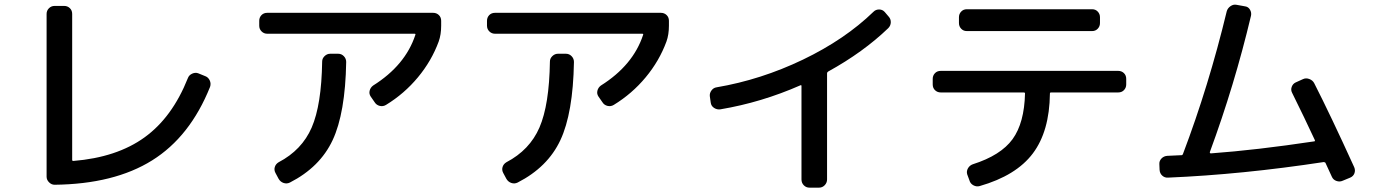

<svg xmlns="http://www.w3.org/2000/svg" viewBox="-20 -776 6040 843"><path d="M219.7 35.2Q206.1 35.2 195.3 24.4Q184.6 13.7 184.6 0V-714.8Q184.6 -729.5 194.8 -739.7Q205.1 -750 219.7 -750H261.7Q276.4 -750 286.6 -740.2Q296.9 -730.5 296.9 -714.8V-74.2Q296.9 -69.3 301.8 -69.3Q493.2 -85 614.7 -172.9Q736.3 -260.7 804.7 -432.6Q809.6 -446.3 823.7 -452.6Q837.9 -459 850.6 -454.1L881.8 -441.4Q894.5 -436.5 900.9 -422.9Q907.2 -409.2 902.3 -394.5Q814.5 -175.8 647.9 -71.8Q481.4 32.2 219.7 35.2Z M1153.3 -627.9Q1138.7 -627.9 1128.4 -638.2Q1118.2 -648.4 1118.2 -663.1V-684.6Q1118.2 -699.2 1127.9 -709.5Q1137.7 -719.7 1153.3 -719.7H1881.8Q1896.5 -719.7 1906.7 -710Q1917 -700.2 1917 -684.6V-663.1Q1917 -624 1906.2 -593.8Q1875 -508.8 1814.9 -436.5Q1754.9 -364.3 1674.8 -315.4Q1662.1 -307.6 1647.5 -311Q1632.8 -314.5 1625 -327.1L1607.4 -352.5Q1599.6 -364.3 1603 -377.9Q1606.4 -391.6 1618.2 -400.4Q1759.8 -489.3 1803.7 -623Q1805.7 -627.9 1799.8 -627.9ZM1429.7 -540H1464.8Q1479.5 -540 1489.7 -529.3Q1500 -518.6 1500 -503.9Q1496.1 -279.3 1440.4 -160.6Q1384.8 -42 1252.9 25.4Q1239.3 32.2 1225.1 27.3Q1210.9 22.5 1203.1 8.8L1189.5 -16.6Q1182.6 -29.3 1186.5 -42.5Q1190.4 -55.7 1203.1 -63.5Q1305.7 -117.2 1348.6 -216.3Q1391.6 -315.4 1394.5 -505.9Q1394.5 -519.5 1405.3 -529.8Q1416 -540 1429.7 -540Z M2153.3 -627.9Q2138.7 -627.9 2128.4 -638.2Q2118.2 -648.4 2118.2 -663.1V-684.6Q2118.2 -699.2 2127.9 -709.5Q2137.7 -719.7 2153.3 -719.7H2881.8Q2896.5 -719.7 2906.7 -710Q2917 -700.2 2917 -684.6V-663.1Q2917 -624 2906.2 -593.8Q2875 -508.8 2814.9 -436.5Q2754.9 -364.3 2674.8 -315.4Q2662.1 -307.6 2647.5 -311Q2632.8 -314.5 2625 -327.1L2607.4 -352.5Q2599.6 -364.3 2603 -377.9Q2606.4 -391.6 2618.2 -400.4Q2759.8 -489.3 2803.7 -623Q2805.7 -627.9 2799.8 -627.9ZM2429.7 -540H2464.8Q2479.5 -540 2489.7 -529.3Q2500 -518.6 2500 -503.9Q2496.1 -279.3 2440.4 -160.6Q2384.8 -42 2252.9 25.4Q2239.3 32.2 2225.1 27.3Q2210.9 22.5 2203.1 8.8L2189.5 -16.6Q2182.6 -29.3 2186.5 -42.5Q2190.4 -55.7 2203.1 -63.5Q2305.7 -117.2 2348.6 -216.3Q2391.6 -315.4 2394.5 -505.9Q2394.5 -519.5 2405.3 -529.8Q2416 -540 2429.7 -540Z M3100.6 -325.2 3096.7 -352.5Q3094.7 -366.2 3103.5 -378.4Q3112.3 -390.6 3126 -392.6Q3321.3 -425.8 3505.4 -514.2Q3689.5 -602.5 3815.4 -724.6Q3825.2 -734.4 3839.8 -734.4Q3854.5 -734.4 3864.3 -723.6L3881.8 -703.1Q3891.6 -692.4 3891.1 -677.7Q3890.6 -663.1 3879.9 -652.3Q3770.5 -546.9 3616.2 -461.9Q3611.3 -459 3611.3 -454.1V11.7Q3611.3 26.4 3601.1 37.1Q3590.8 47.9 3576.2 47.9H3534.2Q3519.5 47.9 3509.3 37.6Q3499 27.3 3499 11.7V-399.4Q3499 -401.4 3497.1 -401.9Q3495.1 -402.3 3494.1 -401.4Q3323.2 -326.2 3142.6 -295.9Q3127.9 -293.9 3115.2 -302.2Q3102.5 -310.5 3100.6 -325.2Z M4224.6 -735.4H4775.4Q4790 -735.4 4799.8 -725.1Q4809.6 -714.8 4809.6 -700.2V-674.8Q4809.6 -660.2 4799.8 -649.9Q4790 -639.6 4775.4 -639.6H4224.6Q4210 -639.6 4200.2 -649.9Q4190.4 -660.2 4190.4 -674.8V-700.2Q4190.4 -714.8 4200.2 -725.1Q4210 -735.4 4224.6 -735.4ZM4110.4 -370.1Q4095.7 -370.1 4085.4 -379.9Q4075.2 -389.6 4075.2 -405.3V-429.7Q4075.2 -444.3 4085 -454.6Q4094.7 -464.8 4110.4 -464.8H4889.6Q4904.3 -464.8 4914.6 -455.1Q4924.8 -445.3 4924.8 -429.7V-405.3Q4924.8 -390.6 4915 -380.4Q4905.3 -370.1 4889.6 -370.1H4594.7Q4589.8 -370.1 4589.8 -365.2Q4587.9 -199.2 4514.6 -102.1Q4441.4 -4.9 4281.2 41Q4267.6 44.9 4253.9 37.6Q4240.2 30.3 4236.3 15.6L4226.6 -10.7Q4222.7 -24.4 4230 -37.1Q4237.3 -49.8 4251 -54.7Q4374 -93.8 4425.8 -165Q4477.5 -236.3 4480.5 -366.2Q4480.5 -370.1 4474.6 -370.1Z M5108.4 3.9Q5093.8 4.9 5083 -4.9Q5072.3 -14.6 5071.3 -30.3L5070.3 -54.7Q5069.3 -69.3 5079.6 -80.1Q5089.8 -90.8 5105.5 -91.8L5168 -94.7Q5171.9 -94.7 5173.8 -99.6Q5287.1 -398.4 5366.2 -726.6Q5370.1 -740.2 5382.8 -749Q5395.5 -757.8 5409.2 -754.9L5447.3 -748Q5460.9 -746.1 5468.3 -733.4Q5475.6 -720.7 5472.7 -707Q5400.4 -402.3 5292 -108.4Q5291 -107.4 5292.5 -105Q5293.9 -102.5 5295.9 -102.5Q5497.1 -117.2 5750 -155.3Q5754.9 -155.3 5752.9 -161.1Q5707 -259.8 5653.3 -368.2Q5646.5 -380.9 5651.4 -394.5Q5656.2 -408.2 5668.9 -414.1L5701.2 -428.7Q5713.9 -434.6 5728.5 -429.2Q5743.2 -423.8 5750 -411.1Q5821.3 -271.5 5925.8 -42Q5931.6 -28.3 5926.8 -15.1Q5921.9 -2 5908.2 3.9L5875 17.6Q5862.3 23.4 5848.1 18.6Q5834 13.7 5828.1 1Q5801.8 -56.6 5799.8 -60.5Q5798.8 -63.5 5792 -64.5Q5433.6 -9.8 5108.4 3.9Z"/></svg>

Font: Rounded-L Mgen+ 1m medium
Style: Regular
Weight: 500
Designer: [Source Han Sans]
Ryoko NISHIZUKA  (kana & ideographs); Paul D. Hunt (Latin, Greek & Cyrillic); Wenlong ZHANG  (bopomofo
Version: Version 1.059.20150602